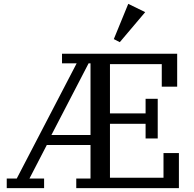

<svg xmlns="http://www.w3.org/2000/svg" viewBox="-20 -977 1008 997"><path d="M15 -50H67L378 -648H302V-698H900V-527H820V-644H551V-388H736V-464H799V-258H736V-334H551V-54H829V-182H909V0H376V-50H450V-224H223L133 -50H209V0H15ZM247 -276H450V-648H440ZM571 -774 646 -957 734 -914 602 -758Z"/></svg>

Font: IBM Plex Serif Text
Style: Regular
Weight: 450
Designer: Mike Abbink, Paul van der Laan, Pieter van Rosmalen
Foundry: Bold Monday
Version: Version 3.001